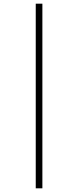

<svg xmlns="http://www.w3.org/2000/svg" viewBox="-20 -781 423 1042"><path d="M174 -761H210V241H174Z"/></svg>

Font: Noto Sans Lao ExtraCondensed ExtraLight
Style: Regular
Weight: 200
Width: 2
Designer: Monotype Design Team
Foundry: Monotype Imaging Inc.
Version: Version 2.003; ttfautohint (v1.8.4.7-5d5b)